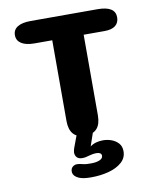

<svg xmlns="http://www.w3.org/2000/svg" viewBox="-92 -690 802 984"><g transform="rotate(-10 309.5 -197.5)"><path d="M483.5 -619Q575.5 -619 575.5 -561Q575.5 -533 556.5 -517.8Q537.5 -502.5 500.5 -502.5H391V-83Q391 8.5 309 8.5Q227.5 8.5 227.5 -83V-502.5H135.5Q91 -502.5 67.2 -517.8Q43.5 -533 43.5 -561Q43.5 -589.5 67.2 -604.2Q91 -619 135.5 -619ZM303 224Q283.5 224 268 222Q252.5 220 241.5 215.5Q209 202 209 177.5Q209 162 219 153.5Q229 145 242 145Q253.5 145 270.5 149.5Q279.5 152 290.2 152.8Q301 153.5 314 153.5Q341.5 153.5 358.8 146Q376 138.5 376 124.5Q376 115.5 369 111Q362 106.5 350.5 106.5Q339.5 106.5 329.8 108.2Q320 110 311 112.5Q302 115.5 293 117.2Q284 119 275 119Q255.5 119 246.5 108.8Q237.5 98.5 237.5 84Q237.5 79 239 73.2Q240.5 67.5 242 62L271 -16Q282.5 -47 320.5 -47Q334 -47 344.5 -39.8Q355 -32.5 355 -14L327 67.5Q341 57 358.2 52.2Q375.5 47.5 394.5 47.5Q416.5 47.5 438 55.2Q459.5 63 474 79Q488.5 95 488.5 121Q488.5 155.5 462.2 178.5Q436 201.5 393.8 212.8Q351.5 224 303 224Z"/></g></svg>

Font: Sono ExtraLight Monospace
Style: Bold
Weight: 700
Version: Version 2.112